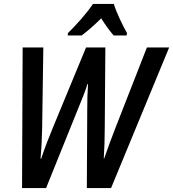

<svg xmlns="http://www.w3.org/2000/svg" viewBox="-20 -955 879 975"><path d="M324 -775H395C425 -798 459 -827 494 -862C514 -829 538 -797 557 -775H623L625 -787C603 -825 571 -892 558 -935H452C421 -888 366 -827 325 -787ZM92 0H214L379 -409C397 -452 412 -489 424 -528H427C424 -487 423 -442 423 -399L421 0H544L839 -714H726L566 -305C546 -255 527 -201 509 -150H507C510 -197 512 -254 512 -309L515 -714H417L247 -303C227 -255 205 -198 189 -149H186C190 -192 193 -247 194 -302L200 -714H95Z"/></svg>

Font: Noto Sans Display SemiCondensed Medium
Style: Italic
Weight: 500
Width: 4
Italic angle: -12°
Designer: Monotype Design Team
Foundry: Monotype Imaging Inc.
Version: Version 1.900